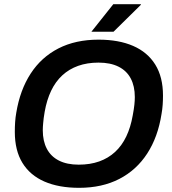

<svg xmlns="http://www.w3.org/2000/svg" viewBox="-20 -888 822 920"><path d="M359 12Q262 12 193 -18Q124 -48 87.5 -107.5Q51 -167 51 -256Q51 -280 52.5 -303Q54 -326 58 -348Q76 -457 127 -535.5Q178 -614 260 -656Q342 -698 452 -698Q549 -698 618 -668Q687 -638 724 -578.5Q761 -519 761 -430Q761 -408 759.5 -386Q758 -364 754 -342Q737 -232 685.5 -152.5Q634 -73 551.5 -30.5Q469 12 359 12ZM357 -99Q412 -99 455.5 -114.5Q499 -130 531.5 -160Q564 -190 585 -234Q606 -278 616 -335Q619 -351 621 -364Q623 -377 624 -387Q625 -397 625.5 -406Q626 -415 626 -423Q626 -475 606.5 -512Q587 -549 548 -568.5Q509 -588 452 -588Q398 -588 354.5 -572.5Q311 -557 278.5 -527Q246 -497 225 -453Q204 -409 194 -352Q191 -336 189.5 -323Q188 -310 187 -299.5Q186 -289 185.5 -280.5Q185 -272 185 -264Q185 -212 204.5 -175Q224 -138 262.5 -118.5Q301 -99 357 -99ZM418 -736 523 -868H655V-865L524 -736Z"/></svg>

Font: Archivo SemiBold SemiBold
Style: Italic
Weight: 600
Italic angle: -10°
Version: Version 2.001